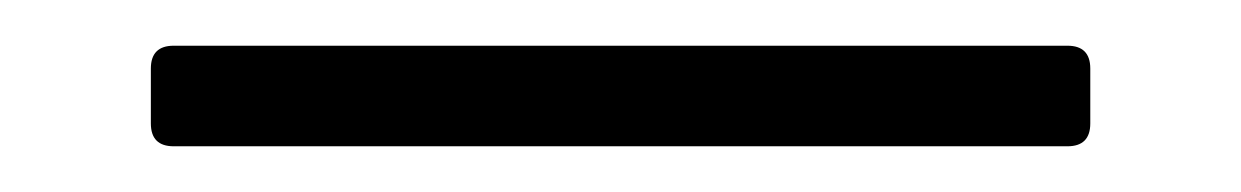

<svg xmlns="http://www.w3.org/2000/svg" viewBox="-20 -64 543 84"><path d="M56 -44H447Q457 -44 457 -34V-10Q457 0 447 0H56Q46 0 46 -10V-34Q46 -44 56 -44Z"/></svg>

Font: Barlow Light
Style: Regular
Weight: 300
Designer: Jeremy Tribby
Foundry: Tribby Type
Version: Version 1.422